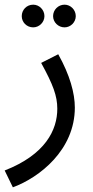

<svg xmlns="http://www.w3.org/2000/svg" viewBox="-46 -571 399 821"><path d="M230 -454C256 -454 278 -476 278 -502C278 -529 256 -551 230 -551C203 -551 181 -529 181 -502C181 -476 203 -454 230 -454ZM96 -454C122 -454 144 -476 144 -502C144 -529 122 -551 96 -551C68 -551 47 -529 47 -502C47 -476 68 -454 96 -454ZM9 230C123 188 274 70 274 -111C274 -172 253 -250 203 -339L130 -302C181 -209 199 -161 199 -106C199 -15 148 90 -26 158Z"/></svg>

Font: Noto Sans Arabic SemCond
Style: Regular
Weight: 400
Width: 4
Designer: Monotype Design Team, Nadine Chahine, Nizar Qandah and Khaled Hosny
Foundry: Monotype Imaging Inc.
Version: Version 2.012